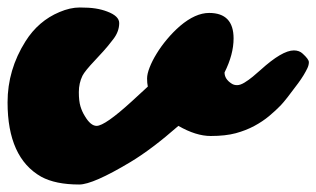

<svg xmlns="http://www.w3.org/2000/svg" viewBox="-56 -489 853 518"><path d="M425.3 -149.4Q353.5 -86.4 295.9 -51.8Q194.8 8.8 157.7 8.8Q93.8 8.8 55.2 -12.2Q-35.6 -63.5 -35.6 -212.9Q-35.6 -300.8 12.7 -377.4Q47.4 -432.6 104.5 -456.5Q133.3 -468.8 159.2 -468.8Q185.1 -468.8 201.9 -466.1Q218.8 -463.4 232.9 -458Q265.6 -445.8 265.6 -426.8Q265.6 -404.3 250 -383.8Q234.4 -363.3 222.7 -350.6L200.2 -326.2Q172.9 -297.4 166.5 -284.7Q156.7 -264.6 156.7 -240.5Q156.7 -216.3 161.1 -201.9Q165.5 -187.5 172.9 -175.8Q188.5 -149.4 204.6 -149.4Q227.1 -149.4 299.8 -215.8Q299.8 -215.8 342.8 -255.4Q340.8 -265.1 340.8 -277.3Q340.8 -289.6 347.7 -307.1Q354.5 -324.7 366.5 -344.2Q378.4 -363.8 394.8 -383.3Q411.1 -402.8 429.7 -418.9Q471.2 -454.1 508.3 -454.1Q574.2 -454.1 574.2 -385.3Q574.2 -342.3 549.8 -293.5Q549.8 -275.4 569.3 -263.2Q575.2 -259.3 583.7 -259.3Q592.3 -259.3 603.5 -266.1Q614.7 -272.9 626 -282.2L647 -300.3Q705.1 -353 736.8 -353Q751.5 -353 760.7 -344.2Q777.3 -329.1 777.3 -321.3Q777.3 -313.5 773.4 -305.2Q769.5 -296.9 763.2 -286.4Q756.8 -275.9 748.5 -264.6Q714.8 -218.8 701.4 -204.8Q688 -190.9 670.2 -176Q652.3 -161.1 630.1 -149.2Q607.9 -137.2 580.1 -129.6Q552.2 -122.1 512.5 -122.1Q472.7 -122.1 425.3 -149.4Z"/></svg>

Font: Sarina
Style: Regular
Weight: 400
Designer: James Grieshaber
Foundry: James Grieshaber
Version: Version 1.001